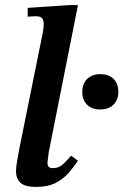

<svg xmlns="http://www.w3.org/2000/svg" viewBox="-20 -725 486 756"><path d="M121 11Q77 11 60 -6Q43 -23 43 -50Q43 -67 47.5 -91.5Q52 -116 57 -144L149 -599Q149 -599 150.5 -609.5Q152 -620 152 -632Q152 -642 147 -651.5Q142 -661 121 -661Q108 -661 98.5 -660Q89 -659 89 -659V-694L253 -705H287L172 -126Q172 -122 169.5 -106Q167 -90 167 -82Q167 -63 188 -63Q213 -63 230.5 -80.5Q248 -98 260 -112L287 -92Q270 -67 249.5 -43.5Q229 -20 198.5 -4.5Q168 11 121 11ZM374 -294Q342 -294 323 -312.5Q304 -331 304 -363Q304 -395 323 -414Q342 -433 375 -433Q409 -433 427.5 -414Q446 -395 446 -364Q446 -332 427 -313Q408 -294 374 -294Z"/></svg>

Font: STIX Two Text SemiBold
Style: Italic
Weight: 600
Italic angle: -12°
Designer: Ross Mills, John Hudson & Paul Hanslow, Tiro Typeworks Ltd; with prior portions MicroPress Inc. and Coen Hoffman, Elsevi
Foundry: Tiro Typeworks Ltd
Version: Version 2.13 b171